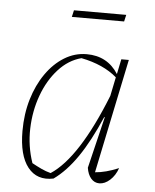

<svg xmlns="http://www.w3.org/2000/svg" viewBox="-49 -692 596 739"><g transform="rotate(5 248.5 -322.5)"><path d="M185 2Q122 15 86 -30.5Q50 -76 50 -170Q50 -236 67 -293Q84 -350 114.5 -393.5Q145 -437 185 -461.5Q225 -486 271 -486Q351 -486 393 -420L405 -478H434L342 -36Q383 -39 433 -60Q423 -31 403 -13Q383 5 362 5Q343 5 330 -10Q317 -25 313 -51L361 -250L359 -251Q318 -156 275.5 -94Q233 -32 185 2ZM99 -50Q117 -40 135 -31.5Q153 -23 172 -18Q277 -87 375 -334L390 -407Q338 -452 252 -469Q202 -456 163.5 -413.5Q125 -371 103 -310.5Q81 -250 79 -182Q77 -114 99 -50ZM201 -624 207 -650H409L403 -624Z"/></g></svg>

Font: Piazzolla Thin
Style: Italic
Weight: 100
Italic angle: -11.3°
Designer: Juan Pablo del Peral
Foundry: Huerta Tipografica
Version: Version 1.330